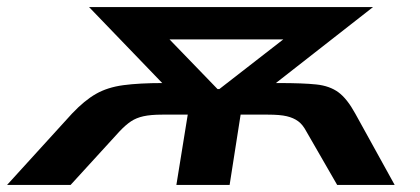

<svg xmlns="http://www.w3.org/2000/svg" viewBox="-60 -521 1184 541"><path d="M-40 0 143 -201Q178 -238 210.5 -256.5Q243 -275 287.5 -281Q332 -287 399 -287H484L426 -257L191 -501H991L679 -257L644 -287H725Q794 -287 831.5 -283Q869 -279 893.5 -261Q918 -243 941 -201L1052 0H890L803 -151Q793 -170 780 -179.5Q767 -189 748 -193.5Q729 -198 695 -198H618L587 0H437L469 -198H397Q365 -198 344.5 -193.5Q324 -189 309 -179Q294 -169 277 -151L139 0ZM553 -270H558L791 -451L792 -410H372L378 -451Z"/></svg>

Font: Nunito Sans 7pt Expanded
Style: Bold Italic
Weight: 700
Width: 7
Italic angle: -9°
Designer: Vernon Adams
Foundry: Vernon Adams
Version: Version 3.101;gftools[0.9.27]